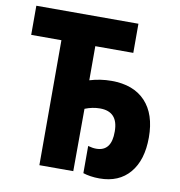

<svg xmlns="http://www.w3.org/2000/svg" viewBox="-81 -789 822 876"><g transform="rotate(10 330.0 -351.0)"><path d="M437 12Q415 12 395.5 9Q376 6 361 1V-125Q372 -122 381 -120.5Q390 -119 399 -119Q470 -119 469 -211Q469 -303 385 -303Q350 -303 315 -289L314 0H157V-579H17V-714H490V-579H314V-421Q363 -436 415 -436Q517 -436 572 -377.5Q627 -319 627 -211Q627 -106 577 -47Q527 12 437 12Z"/></g></svg>

Font: Noto Sans Condensed ExtraBold
Style: Regular
Weight: 800
Width: 3
Designer: Monotype Design Team
Foundry: Monotype Imaging Inc.
Version: Version 2.013; ttfautohint (v1.8.4.7-5d5b)